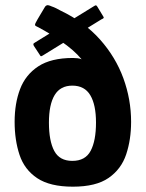

<svg xmlns="http://www.w3.org/2000/svg" viewBox="-20 -696 548 722"><path d="M473 -238Q473 -171 454.5 -115.5Q436 -60 388.5 -27Q341 6 254 6Q168 6 120 -26Q72 -58 53.5 -113.5Q35 -169 35 -238Q35 -307 55.5 -361Q76 -415 124 -446.5Q172 -478 254 -478Q263 -478 271.5 -477Q280 -476 287 -473Q272 -491 252.5 -508Q233 -525 208 -542Q190 -555 169.5 -567.5Q149 -580 125 -593Q116 -597 113 -599.5Q110 -602 114 -610Q119 -620 130.5 -639Q142 -658 149 -670Q151 -674 156 -676Q161 -678 174 -672Q183 -669 191 -665Q199 -661 208 -656Q298 -613 356.5 -547Q415 -481 444 -401.5Q473 -322 473 -238ZM341 -235Q341 -302 319.5 -338Q298 -374 252 -374Q207 -374 185.5 -338.5Q164 -303 164 -235Q164 -166 184 -128.5Q204 -91 252 -91Q301 -91 321 -129Q341 -167 341 -235ZM142 -488Q136 -484 134 -484.5Q132 -485 130 -489L107 -524Q105 -529 105.5 -531Q106 -533 113 -537L332 -672Q338 -676 340.5 -676Q343 -676 346 -671L369 -633Q371 -630 369.5 -628Q368 -626 361 -623Z"/></svg>

Font: Glory Thin
Style: Bold
Weight: 700
Version: Version 1.011